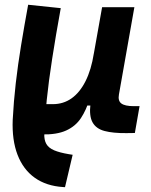

<svg xmlns="http://www.w3.org/2000/svg" viewBox="-20 -547 626 796"><path d="M249.5 229 241.7 228.5Q171.9 224.1 124 189.9Q76.2 155.8 52.7 94.7Q29.3 33.7 32.7 -50.3Q36.6 -126 45.4 -202.4Q54.2 -278.8 67.4 -359.1Q80.6 -439.5 96.7 -527.3L231.9 -513.2Q210.9 -397.9 196.3 -303.5Q181.6 -209 173.8 -132.6Q166 -56.2 163.6 6.8Q162.6 33.2 172.1 49.8Q181.6 66.4 204.6 76.2Q227.5 85.9 266.1 92.3L281.2 94.7ZM152.8 10.3 132.8 9.8 149.9 -115.2H199.2Q242.7 -115.2 276.9 -139.4Q311 -163.6 334.7 -210.7Q358.4 -257.8 369.1 -325.7L364.3 -109.4H322.3L351.1 -136.2Q337.9 -91.3 315.7 -57.6Q293.5 -23.9 254.6 -6.1Q215.8 11.7 152.8 10.3ZM503.9 4.9Q448.7 5.4 413.6 -3.9Q378.4 -13.2 363.8 -39.6Q349.1 -65.9 355 -115.2V-183.6L353 -234.9L403.3 -517.1H537.1L473.1 -155.3Q468.3 -129.4 482.9 -118.2Q497.6 -106.9 534.7 -106.9H558.6L539.1 4.4Z"/></svg>

Font: Cascadia Mono NF
Style: Italic
Weight: 400
Italic angle: -10°
Monospace: yes
Designer: Aaron Bell
Foundry: Saja Typeworks
Version: Version 2404.023